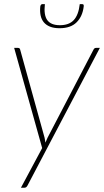

<svg xmlns="http://www.w3.org/2000/svg" viewBox="-20 -723 500 922"><path d="M459.5 -493 112 168Q106.5 178.5 97.5 178.5H80.5L182.5 -12L48 -493H66.5Q75.5 -493 77 -484L194 -62Q195.5 -56 196.2 -50Q197 -44 198 -38Q202.5 -50 208.5 -62L429.5 -485.5Q433.5 -493 441 -493ZM267.5 -602Q311.5 -602 334.2 -626.5Q357 -651 363 -703H375.5Q383.5 -703 382 -692Q376.5 -644.5 348 -616Q319.5 -587.5 266 -587.5Q239 -587.5 220.2 -595Q201.5 -602.5 190.2 -616.2Q179 -630 175 -649.2Q171 -668.5 173.5 -692Q174.5 -697.5 177 -700.2Q179.5 -703 182.5 -703H195.5Q189.5 -651 207 -626.5Q224.5 -602 267.5 -602Z"/></svg>

Font: Lato ExtraLight
Style: Italic
Weight: 275
Italic angle: -7°
Designer: Lukasz Dziedzic with Adam Twardoch and Botio Nikoltchev
Foundry: tyPoland Lukasz Dziedzic
Version: Version 2.015; 2015-08-06; http://www.latofonts.com/